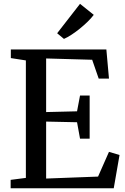

<svg xmlns="http://www.w3.org/2000/svg" viewBox="-20 -1008 670 1028"><path d="M118.5 -55.5V-684.5L38 -697V-743H549.5L563.5 -587H508.5L473.5 -688L227 -695V-408L392.5 -412L408.5 -496.5H460V-265.5H408.5L392.5 -353.5L227 -357V-52L505 -62.5L563.5 -195L620 -178L589 0H37V-45ZM322 -800 286 -830 408.5 -987.5 482 -928.5Q469 -911 449.5 -892Q430 -873 407.8 -855Q385.5 -837 363.5 -822.5Q341.5 -808 323 -800Z"/></svg>

Font: Merriweather 36pt
Style: Regular
Weight: 400
Designer: Eben Sorkin
Foundry: Eben Sorkin
Version: Version 2.100